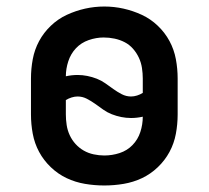

<svg xmlns="http://www.w3.org/2000/svg" viewBox="-20 -561 640 589"><path d="M300 8Q270 8 240.5 3Q211 -2 184.5 -14.5Q158 -27 136 -48Q114 -69 100 -95Q86 -121 80.5 -150.5Q75 -180 75 -210V-320Q75 -350 80.5 -379.5Q86 -409 100 -435Q114 -461 136 -482Q158 -503 185 -515.5Q212 -528 241 -534.5Q270 -541 300 -541Q330 -541 359 -534.5Q388 -528 415 -515.5Q442 -503 464 -482Q486 -461 500 -435Q514 -409 519.5 -379.5Q525 -350 525 -320V-210Q525 -180 519.5 -150.5Q514 -121 500 -95Q486 -69 464 -48Q442 -27 415.5 -14.5Q389 -2 359.5 3Q330 8 300 8ZM382 -265Q391 -265 400.5 -268Q410 -271 418 -276V-320Q418 -336 415.5 -352.5Q413 -369 406 -384Q399 -399 388 -411.5Q377 -424 362.5 -431.5Q348 -439 331.5 -442.5Q315 -446 298 -446Q275 -446 252 -438Q229 -430 213 -413Q197 -396 189.5 -373Q182 -350 182 -327Q191 -329 200 -330Q209 -331 218 -331Q233 -331 248 -328Q263 -325 277 -319.5Q291 -314 303 -305.5Q315 -297 327.5 -288Q340 -279 353.5 -272Q367 -265 382 -265ZM300 -84Q324 -84 347 -91.5Q370 -99 386.5 -116Q403 -133 410.5 -156Q418 -179 418 -203Q409 -201 400 -200Q391 -199 382 -199Q367 -199 352 -202Q337 -205 323 -210.5Q309 -216 297 -224.5Q285 -233 272.5 -242Q260 -251 246.5 -258Q233 -265 218 -265Q209 -265 199.5 -262Q190 -259 182 -254V-210Q182 -194 184.5 -177.5Q187 -161 194 -146Q201 -131 212 -119Q223 -107 237 -99Q251 -91 267.5 -87.5Q284 -84 300 -84Z"/></svg>

Font: Iosevka Curly SmBdEx
Style: Regular
Weight: 600
Width: 7
Monospace: yes
Designer: Belleve Invis
Foundry: Belleve Invis
Version: Version 11.1.0; ttfautohint (v1.8.3)